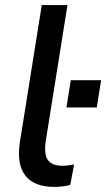

<svg xmlns="http://www.w3.org/2000/svg" viewBox="-20 -725 417 754"><path d="M193 9Q114 9 79.5 -35.5Q45 -80 58 -166L144 -705H245L159 -167Q155 -135 160 -114.5Q165 -94 181.5 -84Q198 -74 225 -74Q236 -74 247.5 -75.5Q259 -77 271 -79L256 1Q242 5 225.5 7Q209 9 193 9ZM241 -303 258 -410H377L360 -303Z"/></svg>

Font: Nunito Sans 12pt SemiBold
Style: Italic
Weight: 600
Italic angle: -9°
Designer: Vernon Adams
Foundry: Vernon Adams
Version: Version 3.101;gftools[0.9.27]